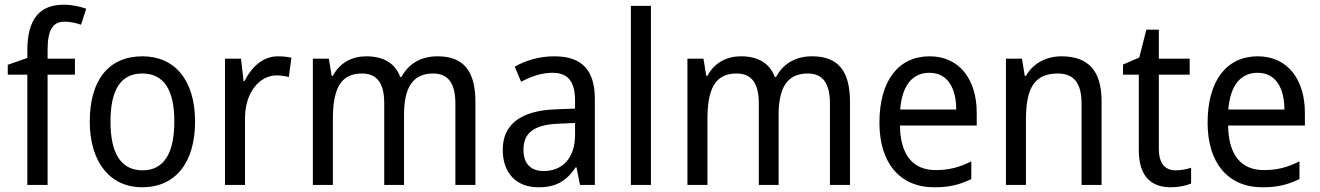

<svg xmlns="http://www.w3.org/2000/svg" viewBox="-20 -785 5605 815"><path d="M298 -468V-536H182V-572C182 -659 204 -693 255 -693C279 -693 304 -687 324 -680L346 -748C320 -757 288 -765 251 -765C147 -765 96 -703 96 -570V-539L13 -510V-468H96V0H182V-468Z M808 -269C808 -448 719 -546 585 -546C442 -546 361 -446 361 -269C361 -95 449 10 583 10C725 10 808 -95 808 -269ZM449 -269C449 -400 490 -473 584 -473C678 -473 720 -400 720 -269C720 -138 678 -62 585 -62C491 -62 449 -138 449 -269Z M1160 -546C1096 -546 1048 -501 1018 -441H1014L1003 -536H935V0H1020V-284C1020 -391 1081 -465 1154 -465C1171 -465 1191 -462 1206 -458L1217 -540C1200 -544 1179 -546 1160 -546Z M1837 -546C1771 -546 1716 -518 1684 -458H1679C1658 -515 1610 -546 1535 -546C1475 -546 1422 -519 1393 -463H1388L1376 -536H1308V0H1393V-279C1393 -400 1421 -473 1516 -473C1580 -473 1611 -433 1611 -346V0H1695V-296C1695 -411 1730 -473 1819 -473C1882 -473 1913 -432 1913 -345V0H1998V-353C1998 -487 1945 -546 1837 -546Z M2333 -546C2269 -546 2210 -528 2165 -502L2192 -438C2234 -460 2278 -476 2325 -476C2388 -476 2421 -443 2421 -357V-324L2341 -321C2189 -316 2114 -256 2114 -149C2114 -49 2173 10 2265 10C2342 10 2384 -17 2424 -75H2427L2442 0H2505V-364C2505 -486 2452 -546 2333 -546ZM2353 -260 2421 -263V-213C2421 -111 2365 -59 2288 -59C2236 -59 2202 -87 2202 -149C2202 -218 2242 -256 2353 -260Z M2743 0V-760H2658V0Z M3427 -546C3361 -546 3306 -518 3274 -458H3269C3248 -515 3200 -546 3125 -546C3065 -546 3012 -519 2983 -463H2978L2966 -536H2898V0H2983V-279C2983 -400 3011 -473 3106 -473C3170 -473 3201 -433 3201 -346V0H3285V-296C3285 -411 3320 -473 3409 -473C3472 -473 3503 -432 3503 -345V0H3588V-353C3588 -487 3535 -546 3427 -546Z M3926 -546C3794 -546 3713 -443 3713 -264C3713 -94 3799 10 3946 10C4009 10 4054 -1 4103 -25V-100C4053 -75 4009 -63 3952 -63C3855 -63 3802 -127 3800 -252H4126V-306C4126 -447 4053 -546 3926 -546ZM3925 -476C4004 -476 4039 -409 4039 -320H3801C3809 -421 3852 -476 3925 -476Z M4485 -546C4424 -546 4366 -518 4335 -463H4330L4318 -536H4250V0H4335V-278C4335 -408 4369 -473 4470 -473C4540 -473 4571 -430 4571 -345V0H4656V-355C4656 -487 4598 -546 4485 -546Z M4970 -62C4925 -62 4899 -92 4899 -153V-468H5030V-536H4899V-659H4846L4816 -541L4747 -511V-468H4814V-148C4814 -30 4872 10 4951 10C4982 10 5016 3 5036 -6V-73C5019 -67 4993 -62 4970 -62Z M5319 -546C5187 -546 5106 -443 5106 -264C5106 -94 5192 10 5339 10C5402 10 5447 -1 5496 -25V-100C5446 -75 5402 -63 5345 -63C5248 -63 5195 -127 5193 -252H5519V-306C5519 -447 5446 -546 5319 -546ZM5318 -476C5397 -476 5432 -409 5432 -320H5194C5202 -421 5245 -476 5318 -476Z"/></svg>

Font: Noto Sans Gurmukhi UI SemiCondensed
Style: Regular
Weight: 400
Width: 4
Designer: Jelle Bosma - Monotype Design Team
Foundry: Monotype Imaging Inc.
Version: Version 2.004